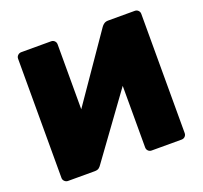

<svg xmlns="http://www.w3.org/2000/svg" viewBox="-121 -840 1037 981"><g transform="rotate(-20 397.0 -350.0)"><path d="M88 0Q78 0 70 -7.5Q62 -15 62 -26V-674Q62 -685 70 -692.5Q78 -700 89 -700H251Q262 -700 269.5 -692.5Q277 -685 277 -674V-321L524 -679Q530 -688 539 -694Q548 -700 561 -700H706Q717 -700 724.5 -692.5Q732 -685 732 -674V-26Q732 -15 724.5 -7.5Q717 0 706 0H543Q532 0 524.5 -7.5Q517 -15 517 -26V-361L270 -21Q265 -13 257 -6.5Q249 0 233 0Z"/></g></svg>

Font: Rubik Light ExtraBold
Style: Regular
Weight: 800
Version: Version 2.104